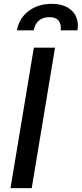

<svg xmlns="http://www.w3.org/2000/svg" viewBox="-20 -974 423 994"><path d="M67.8 -817.1H154.8C160.2 -852.6 184.7 -885.3 235.8 -885.3C284.8 -885.3 299 -853.7 294 -817.1H381C394.2 -896.7 343.4 -954.2 247.2 -954.2C150.2 -954.2 81 -896.7 67.8 -817.1ZM264.9 -727.3H155.2L34.4 0H144.2Z"/></svg>

Font: TID UI Medium
Style: Italic
Weight: 500
Italic angle: -9.39999°
Designer: The TID Project Authors
Foundry: Bakken & Bæck
Version: Version 1.001;hotconv 1.0.109;makeotfexe 2.5.65596